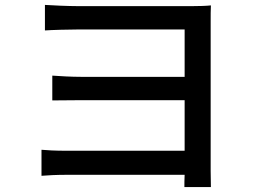

<svg xmlns="http://www.w3.org/2000/svg" viewBox="-20 -732 1040 782"><path d="M838 -641C838 -667 838 -695 839 -710C821 -708 790 -707 762 -707H299C261 -707 190 -710 163 -712V-608C189 -610 261 -612 299 -612H732V-419H312C269 -419 222 -422 193 -424V-323C219 -323 269 -324 313 -324H732V-118H250C206 -118 169 -120 149 -122V-16C170 -18 212 -20 250 -20H732C731 -1 731 18 731 30H839C839 12 838 -15 838 -36Z"/></svg>

Font: Genne Gothic Medium
Style: Regular
Weight: 500
Designer: Ryoko NISHIZUKA (kana & ideographs); Paul D. Hunt (Latin, Greek & Cyrillic); Wenlong ZHANG (bopomofo); Sandoll Communica
Foundry: Adobe Systems Incorporated
Version: Version 1.004;PS 1.004;hotconv 16.6.51;makeotf.lib2.5.65220